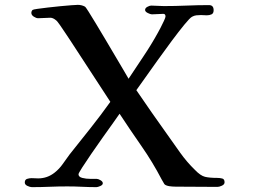

<svg xmlns="http://www.w3.org/2000/svg" viewBox="-20 -771 1040 790"><path d="M904 -21Q904 -12 893 -7Q882 -2 875 -2Q832 -2 789 -2.5Q746 -3 703 -3Q696 -3 689.5 -3.5Q683 -4 676 -5Q660 -8 656 -14Q652 -20 645 -33Q608 -104 562 -170Q516 -236 472 -303Q466 -294 447 -267.5Q428 -241 403.5 -206.5Q379 -172 356 -138.5Q333 -105 318 -81.5Q303 -58 303 -54Q303 -43 318.5 -39Q334 -35 352.5 -35Q371 -35 378 -35Q384 -35 393.5 -29.5Q403 -24 403 -17Q403 -10 392.5 -5.5Q382 -1 377 -1Q347 -1 317 -2.5Q287 -4 257 -4Q220 -4 184 -2.5Q148 -1 111 -1Q104 -1 93 -6Q82 -11 82 -20Q82 -32 91.5 -35Q101 -38 110 -38Q117 -38 123.5 -37.5Q130 -37 137 -37Q175 -37 205 -61Q224 -76 238 -96Q252 -116 266 -135Q309 -189 351.5 -242.5Q394 -296 434 -352Q392 -416 350.5 -480Q309 -544 267 -608Q263 -614 251 -632Q239 -650 227 -667.5Q215 -685 210 -688Q198 -698 187 -698Q174 -698 162 -697Q150 -696 137 -696Q129 -696 119 -702.5Q109 -709 109 -718Q109 -725 114 -730Q116 -732 133.5 -734.5Q151 -737 176.5 -740Q202 -743 228 -745.5Q254 -748 274 -749.5Q294 -751 300 -751Q316 -751 329 -744Q332 -743 344.5 -723Q357 -703 375.5 -672.5Q394 -642 415 -606.5Q436 -571 455.5 -538Q475 -505 489.5 -480.5Q504 -456 509 -447Q540 -494 571.5 -541Q603 -588 630 -637Q633 -642 640.5 -656.5Q648 -671 654.5 -685Q661 -699 661 -703Q661 -714 652 -714Q640 -714 628.5 -713Q617 -712 605 -712Q599 -712 588 -717.5Q577 -723 577 -730Q577 -738 586.5 -743Q596 -748 602 -748Q615 -748 628 -747Q641 -746 654 -746Q701 -746 747.5 -748Q794 -750 840 -750Q859 -750 859 -729Q859 -716 850.5 -712Q842 -708 831 -708Q825 -708 819 -708.5Q813 -709 807 -709Q797 -709 788 -708Q779 -707 770 -702Q761 -697 738.5 -669.5Q716 -642 686.5 -602.5Q657 -563 627.5 -521.5Q598 -480 574.5 -447Q551 -414 541 -400Q572 -354 604 -308.5Q636 -263 668 -218Q694 -181 721.5 -142.5Q749 -104 782 -72Q805 -48 823.5 -43.5Q842 -39 874 -39Q885 -39 894.5 -36.5Q904 -34 904 -21Z"/></svg>

Font: Kaisei HarunoUmi
Style: Bold
Weight: 700
Designer: Font-Kai, 金井和夫
Foundry: KAZUO KANAI
Version: Version 5.003